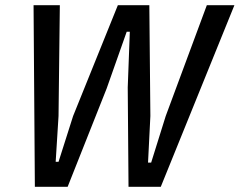

<svg xmlns="http://www.w3.org/2000/svg" viewBox="-20 -718 921 738"><path d="M114 0 109 -698H210L205 -272L194 -96H205L261 -272L433 -698H554L558 -272L549 -93H561L617 -272L775 -698H881L598 0H474L471 -382L479 -596H467L390 -378L240 0Z"/></svg>

Font: IBM Plex Sans Condensed Medium
Style: Italic
Weight: 500
Width: 3
Italic angle: -11°
Designer: Mike Abbink, Paul van der Laan, Pieter van Rosmalen
Foundry: Bold Monday
Version: Version 1.3